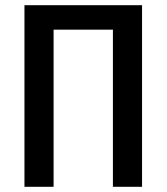

<svg xmlns="http://www.w3.org/2000/svg" viewBox="-20 -718 640 738"><path d="M74 0H186V-604H414V0H526V-698H74Z"/></svg>

Font: IBM Mono Medium
Style: Regular
Weight: 500
Monospace: yes
Designer: Mike Abbink, Paul van der Laan, Pieter van Rosmalen
Foundry: Bold Monday
Version: Version 2.3